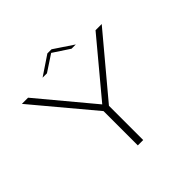

<svg xmlns="http://www.w3.org/2000/svg" viewBox="-190 -973 1164 1164"><g transform="rotate(-45 392.0 -391.0)"><path d="M359.5 0H405.5V-293.5L725 -675H672L383 -328.5H382.5L93.5 -675H40.5L359.5 -294ZM241.5 -698.5H279L384.5 -768L490 -698.5H526.5L401.5 -782H366Z"/></g></svg>

Font: Anybody Expanded ExtraLight
Style: Regular
Weight: 250
Width: 7
Version: Version 1.113;gftools[0.9.25]